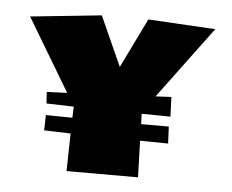

<svg xmlns="http://www.w3.org/2000/svg" viewBox="-38 -576 587 486"><g transform="rotate(5 255.5 -333.0)"><path d="M326.2 -225.6 329.1 -132.8H147.5L149.4 -228.5L82 -230.5L83 -269.5L150.4 -268.6L151.4 -296.9L82 -298.8L80.1 -328.1L131.8 -330.1L21.5 -514.6L202.1 -533.2L258.8 -407.2L320.3 -533.2L491.2 -523.4L355.5 -340.8L395.5 -342.8L397.5 -293L324.2 -293.9L325.2 -267.6H395.5L397.5 -224.6Z"/></g></svg>

Font: Luckiest Guy
Style: Regular
Weight: 400
Designer: Astigmatic (AOETI)
Foundry: Astigmatic (AOETI)
Version: Version 1.000